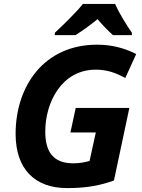

<svg xmlns="http://www.w3.org/2000/svg" viewBox="-20 -954 730 984"><path d="M60 -268C60 -87 159 10 324 10C433 10 499 -6 564 -29L643 -401H368L341 -275H471L439 -129C411 -122 389 -117 356 -117C255 -117 212 -173 212 -280C212 -429 296 -597 471 -597C528 -597 574 -581 622 -554L678 -677C616 -709 549 -725 478 -725C203 -725 60 -510 60 -268ZM261 -774H367C406 -799 441 -824 480 -856C503 -828 536 -794 559 -774H656V-786C629 -825 590 -887 570 -934H405C372 -892 299 -821 261 -786Z"/></svg>

Font: BC Sans
Style: Bold Italic
Weight: 700
Italic angle: -12°
Designer: Monotype Design Team
Province of B.C.
Foundry: Monotype Imaging Inc.
Version: Version 2.000;GOOG;noto-source:20170915:90ef993387c0